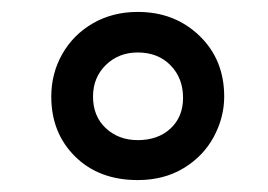

<svg xmlns="http://www.w3.org/2000/svg" viewBox="-20 -790 450 322"><path d="M66 -628Q66 -667 84.5 -699.5Q103 -732 136 -751Q169 -770 211 -770Q273 -770 314.5 -730Q356 -690 356 -628Q356 -593 338.5 -560.5Q321 -528 288 -508Q255 -488 211 -488Q146 -488 106 -527.5Q66 -567 66 -628ZM287 -626Q287 -659 266 -680.5Q245 -702 211 -702Q179 -702 157.5 -681Q136 -660 136 -628Q136 -595 157.5 -575Q179 -555 211 -555Q245 -555 266 -574.5Q287 -594 287 -626Z"/></svg>

Font: Aoboshi One
Style: Regular
Weight: 400
Designer: IKIMOJI
Foundry: Natsumi Matsuba
Version: Version 1.000; ttfautohint (v1.8.3)